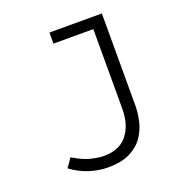

<svg xmlns="http://www.w3.org/2000/svg" viewBox="-127 -794 854 912"><g transform="rotate(-20 300.0 -338.0)"><path d="M487.5 -687V-222.5Q487.5 -184.5 478.2 -143.8Q469 -103 445 -68Q421 -33 377.5 -11.2Q334 10.5 265.5 10.5Q219.5 10.5 171 -5.2Q122.5 -21 82.5 -51.5L114 -96Q161.5 -66.5 200.2 -57Q239 -47.5 267 -47.5Q344.5 -47.5 384.2 -97Q424 -146.5 424 -229.5V-631H222.5V-687Z"/></g></svg>

Font: Fira Code Light Light
Style: Regular
Weight: 300
Monospace: yes
Version: Version 5.002